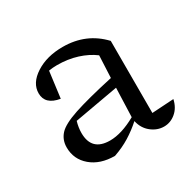

<svg xmlns="http://www.w3.org/2000/svg" viewBox="-82 -799 499 489"><g transform="rotate(-30 168.0 -554.5)"><path d="M129 -401Q86 -401 59.5 -423.5Q33 -446 33 -481Q33 -503 47 -518.5Q61 -534 101.5 -547.5Q142 -561 219 -578L222 -643Q202 -658 175 -666.5Q148 -675 116 -675Q104 -675 92 -673L82 -596Q40 -603 40 -636Q40 -666 72.5 -687Q105 -708 152 -708Q221 -708 266 -660V-448L330 -452Q325 -429 309.5 -416Q294 -403 275 -403Q255 -403 238 -416.5Q221 -430 216 -453Q197 -436 176 -423Q155 -410 129 -401ZM84 -494Q84 -441 138 -441Q172 -441 215 -465L218 -550L89 -527Q84 -510 84 -494Z"/></g></svg>

Font: Piazzolla Light
Style: Regular
Weight: 300
Designer: Juan Pablo del Peral
Foundry: Huerta Tipografica
Version: Version 1.330